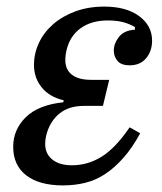

<svg xmlns="http://www.w3.org/2000/svg" viewBox="-20 -550 491 582"><path d="M234 -229Q189 -229 160.5 -206Q132 -183 121 -143Q117 -128 117 -113Q117 -84 138.5 -66.5Q160 -49 198 -49Q246 -49 288 -75Q330 -101 373 -164L405 -146Q381 -102 354.5 -72Q328 -42 299.5 -23Q271 -4 239 4Q207 12 171 12Q99 12 59.5 -18.5Q20 -49 20 -105Q20 -157 58 -194.5Q96 -232 172 -240L173 -246Q130 -256 106.5 -285Q83 -314 83 -353Q83 -388 98 -420Q113 -452 141 -476.5Q169 -501 208.5 -515.5Q248 -530 296 -530Q363 -530 402 -501Q441 -472 441 -427Q441 -395 423 -373.5Q405 -352 373 -352Q348 -352 336.5 -365Q325 -378 325 -397Q325 -418 340.5 -438Q356 -458 389 -460V-468Q372 -478 352.5 -483Q333 -488 307 -488Q257 -488 224.5 -464.5Q192 -441 182 -399Q178 -383 178 -368Q178 -339 198 -323.5Q218 -308 256 -308H311L292 -229Z"/></svg>

Font: IBM Plex Serif Text
Style: Italic
Weight: 450
Italic angle: -14°
Designer: Mike Abbink, Paul van der Laan, Pieter van Rosmalen
Foundry: Bold Monday
Version: Version 3.001